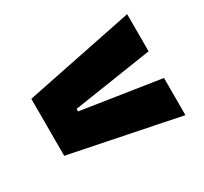

<svg xmlns="http://www.w3.org/2000/svg" viewBox="-93 -636 700 658"><g transform="rotate(-30 257.0 -307.0)"><path d="M159 -312.5V-302.5L471.5 -254.5V-107.5L42 -194.5V-420L471.5 -507V-360Z"/></g></svg>

Font: Anek Bangla ExtraBold
Style: Regular
Weight: 800
Designer: Sulekha Rajkumar (Bangla), Yesha Goshar (Latin)
Foundry: Ek Type
Version: Version 1.003